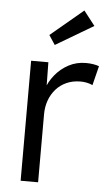

<svg xmlns="http://www.w3.org/2000/svg" viewBox="-54 -795 481 832"><g transform="rotate(5 186.5 -379.5)"><path d="M68 0V-522H143L145 -383L137 -402Q148 -437 172.5 -467Q197 -497 231 -515Q265 -533 306 -533Q323 -533 338 -530.5Q353 -528 363 -524L342 -440Q329 -446 315.5 -448.5Q302 -451 290 -451Q256 -451 229 -439Q202 -427 183 -405.5Q164 -384 154 -356Q144 -328 144 -296V0ZM164 -599 137 -640 279 -759 328 -696Z"/></g></svg>

Font: Our Lexend Light
Style: Regular
Weight: 300
Designer: Bonnie Shaver-Troup, Thomas Jockin
Foundry: Lexend
Version: Version 1.007